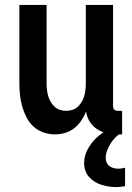

<svg xmlns="http://www.w3.org/2000/svg" viewBox="-20 -540 540 783"><path d="M204 8Q180 8 157 0Q134 -8 116.5 -24Q99 -40 88 -61.5Q77 -83 70.5 -106Q64 -129 61.5 -152.5Q59 -176 59 -200V-520H170V-200Q170 -187 171.5 -174Q173 -161 176.5 -148.5Q180 -136 186.5 -125Q193 -114 202.5 -105Q212 -96 224.5 -92Q237 -88 250 -88Q263 -88 275.5 -92Q288 -96 297.5 -105Q307 -114 313.5 -125Q320 -136 323.5 -148.5Q327 -161 328.5 -174Q330 -187 330 -200V-520H441V-108Q441 -104 442 -100Q443 -96 446 -93Q449 -90 453 -89Q457 -88 461 -88H478V8H461Q439 8 417 3.5Q395 -1 376.5 -13Q358 -25 346 -44Q334 -63 331 -85Q323 -65 311 -47.5Q299 -30 282.5 -17Q266 -4 245.5 2Q225 8 204 8ZM453 223Q438 223 423 220.5Q408 218 393.5 213.5Q379 209 366 201Q353 193 343 181.5Q333 170 328 155.5Q323 141 323 126Q323 96 337.5 69Q352 42 373.5 22Q395 2 421.5 -12Q448 -26 477 -33V0Q463 8 451.5 19.5Q440 31 431.5 44.5Q423 58 417 73.5Q411 89 411 105Q411 114 415 123Q419 132 426.5 137.5Q434 143 443.5 145.5Q453 148 463 148Q469 148 476 147Q483 146 490 144V219Q481 221 471.5 222Q462 223 453 223Z"/></svg>

Font: Iosevka Algr
Style: Bold
Weight: 700
Monospace: yes
Designer: Belleve Invis
Foundry: Belleve Invis
Version: Version 26.0.2; ttfautohint (v1.8.3)